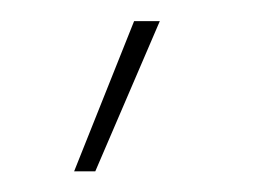

<svg xmlns="http://www.w3.org/2000/svg" viewBox="-20 -748 261 186"><path d="M51.8 -582H72.3L134.8 -727.5H109.9Z"/></svg>

Font: Raveo Display Display Thin
Style: Regular
Weight: 100
Designer: Jakub Foglar, Rasmus Andersson (Inter)
Foundry: Jakubfoglar.com
Version: Version 1.100;Glyphs 3.2.3 (3260)